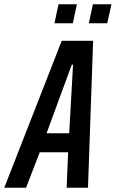

<svg xmlns="http://www.w3.org/2000/svg" viewBox="-60 -879 542 899"><path d="M-40 0 229 -688H376L352 0H252L259 -166H126L62 0ZM158 -255H264L282 -576H276ZM356 -770 375 -859H462L442 -770ZM195 -770 214 -859H300L281 -770Z"/></svg>

Font: Saira ExtraCondensed SemiBold
Style: Italic
Weight: 600
Width: 2
Italic angle: -12°
Designer: Hector Gatti with collaboration of the Omnibus-Type team
Foundry: Omnibus-Type
Version: Version 1.101